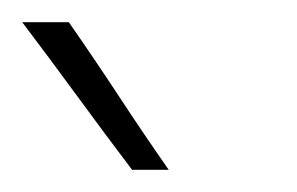

<svg xmlns="http://www.w3.org/2000/svg" viewBox="-48 -632 268 173"><path d="M104 -479Q81 -512 59 -545.5Q37 -579 14 -612H-28Q-3 -579 21.5 -545.5Q46 -512 71 -479Z"/></svg>

Font: Josefin Slab Thin
Style: Regular
Weight: 400
Version: Version 2.000